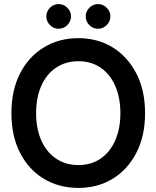

<svg xmlns="http://www.w3.org/2000/svg" viewBox="-20 -905 767 941"><path d="M364 16Q269 16 194.5 -29Q120 -74 78 -156.5Q36 -239 36 -350Q36 -462 78 -544.5Q120 -627 194.5 -672.5Q269 -718 364 -718Q459 -718 532.5 -672.5Q606 -627 648.5 -544.5Q691 -462 691 -350Q691 -239 648.5 -156.5Q606 -74 532.5 -29Q459 16 364 16ZM364 -96Q427 -96 473 -127.5Q519 -159 544.5 -216.5Q570 -274 570 -350Q570 -427 544.5 -484.5Q519 -542 473 -573.5Q427 -605 364 -605Q302 -605 255 -573.5Q208 -542 182.5 -484.5Q157 -427 157 -350Q157 -274 182.5 -216.5Q208 -159 255 -127.5Q302 -96 364 -96ZM461 -764Q436 -764 418 -782Q400 -800 400 -825Q400 -849 418 -867Q436 -885 461 -885Q485 -885 503 -867Q521 -849 521 -825Q521 -800 503 -782Q485 -764 461 -764ZM267 -764Q243 -764 225 -782Q207 -800 207 -825Q207 -849 225 -867Q243 -885 267 -885Q292 -885 310 -867Q328 -849 328 -825Q328 -800 310 -782Q292 -764 267 -764Z"/></svg>

Font: Zen Kaku Gothic Antique
Style: Bold
Weight: 700
Designer: Yoshimichi Ohira
Foundry: Positype
Version: Version 1.001